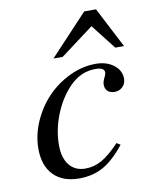

<svg xmlns="http://www.w3.org/2000/svg" viewBox="-79 -729 627 799"><g transform="rotate(-10 235.0 -329.5)"><path d="M369.1 -106.9 384.8 -97.2Q338.9 -39.1 294.2 -13.9Q249.5 11.2 191.9 11.2Q122.1 11.2 83.5 -28.3Q44.9 -67.9 44.9 -139.2Q44.9 -197.8 69.8 -254.2Q94.7 -310.5 135.3 -352.8Q175.8 -395 230.2 -420.9Q284.7 -446.8 340.8 -446.8Q386.7 -446.8 416.7 -423.6Q446.8 -400.4 446.8 -365.2Q446.8 -345.2 432.9 -331.5Q418.9 -317.9 398.9 -317.9Q380.4 -317.9 369.6 -327.9Q358.9 -337.9 358.9 -356Q358.9 -368.2 368.2 -386.2Q374 -397.9 374 -404.8Q374 -425.8 335.9 -425.8Q273.4 -425.8 226.1 -377Q182.6 -332 157.2 -267.8Q131.8 -203.6 131.8 -139.2Q131.8 -85.4 156.2 -55.2Q180.7 -24.9 224.1 -24.9Q260.7 -24.9 293.9 -43.7Q327.1 -62.5 369.1 -106.9ZM381.8 -669.9 470.2 -499H433.1L351.1 -604L210.9 -499H171.9L332 -669.9Z"/></g></svg>

Font: Accordance
Style: Italic
Weight: 400
Italic angle: -11°
Version: Version 1.2 (build January 31, 2020) Miklal Software Solutio